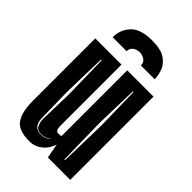

<svg xmlns="http://www.w3.org/2000/svg" viewBox="-205 -729 807 807"><g transform="rotate(45 198.0 -325.5)"><path d="M200 -658Q254 -658 280 -639.5Q306 -621 314.5 -596Q323 -571 323 -550H241Q241 -568 228 -577Q215 -586 199 -586Q183 -586 170 -577.5Q157 -569 156 -550H73Q73 -595 102.5 -626.5Q132 -658 200 -658ZM135 7Q69 7 47 -26Q25 -59 25 -124V-495H181V-130Q181 -102 198 -102Q202 -102 207 -102.5Q212 -103 215 -105V-495H371V0H238L226 -65Q217 -34 192 -13.5Q167 7 135 7ZM147 -47Q172 -47 190 -62V-64Q171 -49 147 -49Q125 -49 117 -66Q109 -83 109 -97L113 -251L109 -449H105L100 -251L103 -97Q104 -74 115 -60.5Q126 -47 147 -47ZM293 -43H297L302 -256L298 -449H294L289 -256Z"/></g></svg>

Font: Alumni Sans Inline One
Style: Regular
Weight: 400
Designer: Robert E. Leuschke
Foundry: Robert E. Leuschke
Version: Version 1.100; ttfautohint (v1.8.3)